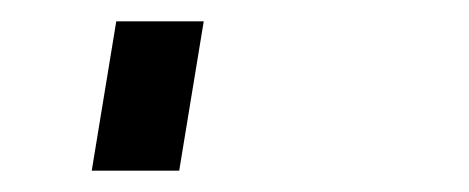

<svg xmlns="http://www.w3.org/2000/svg" viewBox="-20 60 440 180"><path d="M66 220 89 80H171L148 220Z"/></svg>

Font: Iosevka Aile Medium
Style: Italic
Weight: 500
Italic angle: -9°
Designer: Belleve Invis
Foundry: Belleve Invis
Version: Version 31.1.0; ttfautohint (v1.8.4)